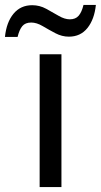

<svg xmlns="http://www.w3.org/2000/svg" viewBox="-75 -755 407 775"><path d="M173 0H85V-536H173ZM-55 -606Q-49 -665 -20.5 -699.5Q8 -734 55 -734Q85 -734 111.5 -719.5Q138 -705 162 -691Q186 -677 207 -677Q230 -677 242.5 -691.5Q255 -706 262 -735H312Q306 -677 278 -642Q250 -607 203 -607Q175 -607 148.5 -621Q122 -635 97.5 -649.5Q73 -664 51 -664Q27 -664 15 -649.5Q3 -635 -4 -606Z"/></svg>

Font: Noto IKEA Latin
Style: Regular
Weight: 400
Designer: Monotype Design Team
Foundry: Monotype Imaging Inc.
Version: Version 1.0